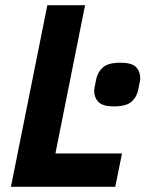

<svg xmlns="http://www.w3.org/2000/svg" viewBox="-20 -718 559 738"><path d="M423 0H22L162 -698H307L193 -128H449ZM418 -309Q375 -309 358.5 -326Q342 -343 342 -368Q342 -374 343.5 -381.5Q345 -389 349 -410Q354 -439 374.5 -458Q395 -477 443 -477Q486 -477 502.5 -460.5Q519 -444 519 -418Q519 -412 517.5 -404.5Q516 -397 512 -376Q507 -347 486.5 -328Q466 -309 418 -309Z"/></svg>

Font: IBM Plex Sans
Style: Italic
Weight: 400
Italic angle: -11.31°
Designer: Mike Abbink, Paul van der Laan, Pieter van Rosmalen
Foundry: Bold Monday
Version: Version 3.201